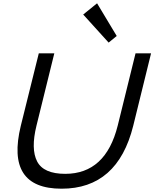

<svg xmlns="http://www.w3.org/2000/svg" viewBox="-20 -1133 935 1163"><path d="M895 -810 787 -371Q692 10 353 10Q13 10 106 -371L215 -810H309L201 -372Q166 -230 205 -155Q244 -80 375 -80Q620 -80 693 -372L801 -810ZM568 -1113 687 -915 638 -875 484 -1045Z"/></svg>

Font: Sinkin Sans 400 Italic
Style: Italic
Weight: 400
Italic angle: -112°
Designer: Keith Bates
Foundry: K-Type
Version: Sinkin Sans (version 1.0)  by Keith Bates   •   © 2014   www